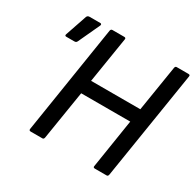

<svg xmlns="http://www.w3.org/2000/svg" viewBox="-144 -816 996 976"><g transform="rotate(30 354.5 -327.5)"><path d="M148 0Q137 0 139 -11L239 -645Q241 -655 250 -655H319Q330 -655 328 -645L285 -377H574L617 -645Q619 -655 627 -655H696Q707 -655 705 -645L604 -11Q602 0 594 0H525Q513 0 516 -11L561 -297H273L227 -11Q225 0 217 0ZM64 -508Q53 -508 57 -519L100 -645Q104 -655 116 -655H179Q184 -655 185.5 -651Q187 -647 184 -642L126 -517Q123 -511 119 -509.5Q115 -508 110 -508Z"/></g></svg>

Font: Sofia Sans Semi Condensed Medium
Style: Italic
Weight: 500
Italic angle: -9°
Version: Version 4.100